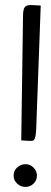

<svg xmlns="http://www.w3.org/2000/svg" viewBox="-20 -743 201 759"><path d="M34 -48V-52Q35 -70 49 -82Q63 -94 81 -94Q99 -94 112.5 -80.5Q126 -67 126 -48.5Q126 -30 112.5 -17Q99 -4 80.5 -4Q62 -4 48 -17Q34 -30 34 -48ZM141 -721 123 -230Q121 -189 110 -187Q105 -186 97.5 -186Q90 -186 64 -188L71 -680Q71 -706 78 -714.5Q85 -723 99 -723Q113 -723 141 -721Z"/></svg>

Font: Economica
Style: Regular
Weight: 400
Designer: Vicente Lamonaca
Foundry: Vicente Lamonaca
Version: Version 1.101